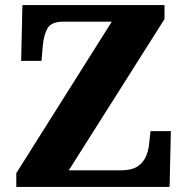

<svg xmlns="http://www.w3.org/2000/svg" viewBox="-20 -734 736 754"><path d="M44 0V-54L419 -649H230Q182 -649 167 -623.5Q152 -598 148 -554L143 -495H63L68 -714H626V-659L250 -65H452Q498 -65 521 -81Q544 -97 554 -121.5Q564 -146 566 -172L571 -219H651L646 0Z"/></svg>

Font: Noto Serif Hebrew ExtraBold
Style: Regular
Weight: 800
Version: Version 2.003